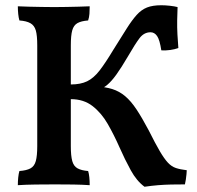

<svg xmlns="http://www.w3.org/2000/svg" viewBox="-20 -703 750 732"><path d="M531 9Q501 -13 478.5 -54Q456 -95 435.5 -141.5Q415 -188 391 -230Q367 -272 333 -298.5Q299 -325 250 -325V-381Q287 -381 312 -393Q337 -405 359.5 -434Q382 -463 412 -513Q442 -561 462.5 -593.5Q483 -626 501 -646Q519 -666 540.5 -674.5Q562 -683 595 -683Q610 -683 628 -681Q646 -679 657 -676Q656 -652 655.5 -625.5Q655 -599 656.5 -571.5Q658 -544 660 -520Q647 -515 629.5 -512.5Q612 -510 595 -511Q589 -551 579 -565.5Q569 -580 554 -580Q529 -580 512 -557.5Q495 -535 469 -490Q442 -444 423.5 -418.5Q405 -393 389.5 -380Q374 -367 353 -358L342 -374Q381 -372 408 -363.5Q435 -355 457 -336.5Q479 -318 500 -286.5Q521 -255 547 -206Q572 -156 589 -127Q606 -98 620 -83Q634 -68 650.5 -62.5Q667 -57 692 -54Q692 -49 691 -39Q690 -29 688.5 -18.5Q687 -8 685 0Q658 0 633 0.5Q608 1 583 3Q558 5 531 9ZM48 3Q48 -12 49.5 -26.5Q51 -41 54 -51Q81 -53 96 -61Q111 -69 116.5 -89Q122 -109 122 -146V-530Q122 -568 116.5 -587Q111 -606 96 -614.5Q81 -623 54 -625Q51 -635 49.5 -649.5Q48 -664 48 -679Q66 -678 90 -677.5Q114 -677 139.5 -676.5Q165 -676 187 -676Q210 -676 233 -676.5Q256 -677 279 -677.5Q302 -678 322 -679Q322 -664 321 -650.5Q320 -637 316 -625Q290 -623 275.5 -615Q261 -607 255.5 -587.5Q250 -568 250 -530V-146Q250 -109 255.5 -89Q261 -69 276 -61Q291 -53 316 -51Q319 -42 320.5 -27.5Q322 -13 322 3Q294 1 260 0.5Q226 0 190 0Q154 0 115.5 0.5Q77 1 48 3Z"/></svg>

Font: Vollkorn SemiBold
Style: Regular
Weight: 600
Designer: Friedrich Althausen
Foundry: Friedrich Althausen
Version: Version 5.000